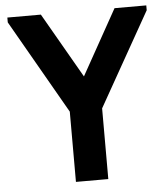

<svg xmlns="http://www.w3.org/2000/svg" viewBox="-51 -746 695 792"><g transform="rotate(-5 296.5 -350.0)"><path d="M291.3 -186.5 306.5 -188.2 584 -680V-700H452.5L275.5 -382.5L329.5 -383.3L147.5 -700H8.7V-680ZM365.5 -334.5H231.5V0H365.5Z"/></g></svg>

Font: Tilda Sans VF
Style: Regular
Weight: 400
Designer: ParaType Ltd
Foundry: ParaType Ltd
Version: Version 1.010